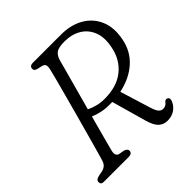

<svg xmlns="http://www.w3.org/2000/svg" viewBox="-188 -845 1000 1000"><g transform="rotate(-45 312.0 -345.0)"><path d="M571 -43.5Q559.5 -18.5 537.2 -4.2Q515 10 484.5 10Q457.5 10 437.5 -7.2Q417.5 -24.5 404 -71.5L350 -263Q344.5 -263 339 -263Q305 -262 275.5 -268Q246 -274 221.5 -284.5Q202.5 -215.5 187.8 -160Q173 -104.5 168 -85Q164 -66 169 -57.2Q174 -48.5 184 -46L213.5 -41Q234 -34.5 234 -20.5Q234 0 207.5 0H24.5Q4 0 4 -18Q4 -35.5 30 -40.5L51.5 -44.5Q68.5 -47.5 80 -56.5Q91.5 -65.5 97.5 -85Q102.5 -101 113.8 -141.5Q125 -182 140.2 -236.5Q155.5 -291 171.5 -350Q187.5 -409 202.2 -463.5Q217 -518 227.5 -558.2Q238 -598.5 241.5 -614.5Q245.5 -632.5 241.2 -642Q237 -651.5 220.5 -655L196 -660.5Q185 -663.5 181 -668.2Q177 -673 177 -680Q177.5 -700 203 -700H409Q481.5 -700 533.5 -670Q585.5 -640 609 -585.5Q632.5 -531 618 -457Q604.5 -383.5 551.5 -335.8Q498.5 -288 417 -271L469 -102.5Q478.5 -71.5 488.8 -60.8Q499 -50 512.5 -50Q532.5 -50 544.5 -66.5Q554 -79 566 -73Q581 -66 571 -43.5ZM310.5 -609.5Q306 -592.5 294 -548.5Q282 -504.5 265.8 -445.8Q249.5 -387 233 -326Q251.5 -316.5 277.2 -309.5Q303 -302.5 334 -302.5Q423 -302.5 478 -346Q533 -389.5 548 -464.5Q561.5 -527 544.5 -571.2Q527.5 -615.5 488.5 -638.8Q449.5 -662 396.5 -662Q351.5 -662 334.8 -649Q318 -636 310.5 -609.5Z"/></g></svg>

Font: Fraunces 72pt S100 Light
Style: Italic
Weight: 300
Italic angle: -16°
Version: Version 1.000; ttfautohint (v1.8.3)